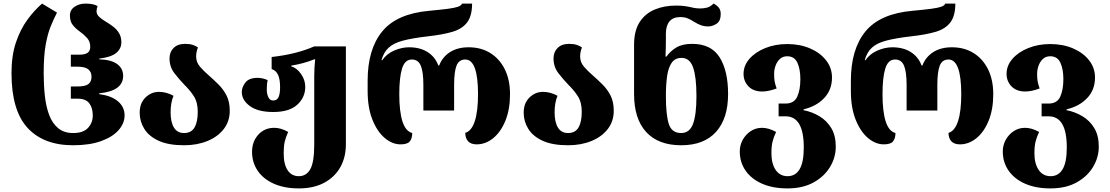

<svg xmlns="http://www.w3.org/2000/svg" viewBox="-20 -794 6172 1068"><path d="M387 14Q222 14 133 -83Q44 -180 44 -387Q44 -485 68.5 -557.5Q93 -630 131.5 -683Q170 -736 214 -774L297 -724Q279 -689 262 -647.5Q245 -606 234 -544.5Q223 -483 223 -387Q223 -321 229.5 -261Q236 -201 253.5 -154.5Q271 -108 303.5 -81Q336 -54 387 -54Q443 -54 469.5 -82.5Q496 -111 496 -152Q496 -194 476.5 -219.5Q457 -245 413 -245H374V-313H410Q454 -313 471.5 -326Q489 -339 489 -368Q489 -393 471.5 -408Q454 -423 412 -423H374V-490H424Q452 -490 467 -500Q482 -510 482 -534Q482 -563 464.5 -582.5Q447 -602 422 -620Q402 -634 385.5 -654Q369 -674 369 -708Q369 -739 395 -756.5Q421 -774 455 -774Q501 -774 523 -760Q517 -746 517 -731Q517 -714 532 -700Q547 -686 571 -672Q591 -660 610 -645.5Q629 -631 642 -610Q655 -589 655 -559Q655 -523 626.5 -499.5Q598 -476 532 -468V-464Q599 -462 632 -437.5Q665 -413 665 -372Q665 -288 532 -275V-270Q599 -262 636 -230.5Q673 -199 673 -152Q673 -108 639.5 -70Q606 -32 542 -9Q478 14 387 14Z M1004 14Q917 14 862.5 -11Q808 -36 782.5 -77.5Q757 -119 757 -167Q757 -220 789 -251.5Q821 -283 865 -283Q886 -283 907 -277Q928 -271 945 -261Q929 -222 929 -170Q929 -115 947.5 -84.5Q966 -54 1004 -54Q1044 -54 1062 -85Q1080 -116 1080 -172Q1080 -226 1057.5 -260Q1035 -294 1007 -321Q977 -352 950 -387Q923 -422 923 -469Q923 -505 946 -527.5Q969 -550 1009 -550Q1034 -550 1051.5 -544.5Q1069 -539 1081 -530Q1071 -505 1071 -480Q1071 -448 1092 -423.5Q1113 -399 1142 -374Q1168 -351 1195 -324.5Q1222 -298 1240 -263Q1258 -228 1258 -178Q1258 -119 1224.5 -76Q1191 -33 1133.5 -9.5Q1076 14 1004 14Z M1642 254Q1562 254 1503.5 228Q1445 202 1413.5 156Q1382 110 1382 50Q1382 -6 1416.5 -44.5Q1451 -83 1506 -83Q1543 -83 1583 -60Q1570 -32 1564 -7Q1558 18 1558 59Q1558 120 1580 153Q1602 186 1642 186Q1684 186 1706 147Q1728 108 1728 8V-372Q1728 -414 1733 -464H1728Q1669 -440 1600 -429V-425Q1631 -416 1654.5 -382.5Q1678 -349 1678 -311Q1678 -252 1633.5 -211.5Q1589 -171 1500 -171Q1415 -171 1370 -204Q1325 -237 1325 -282Q1325 -309 1345 -335Q1365 -361 1414 -361Q1424 -361 1440 -358Q1456 -355 1469 -348Q1466 -337 1465 -323.5Q1464 -310 1464 -296Q1464 -272 1472.5 -253.5Q1481 -235 1500 -235Q1521 -235 1529.5 -254Q1538 -273 1538 -308Q1538 -354 1526.5 -378Q1515 -402 1491 -410V-477Q1628 -492 1728 -536H1904V8Q1904 81 1873 136Q1842 191 1783.5 222.5Q1725 254 1642 254Z M2208 9Q2162 9 2120 -26.5Q2078 -62 2051.5 -128.5Q2025 -195 2025 -288V-345Q2025 -520 2106 -619Q2187 -718 2368 -734Q2433 -740 2471 -745Q2509 -750 2527.5 -756.5Q2546 -763 2550 -774H2606Q2606 -706 2578.5 -669.5Q2551 -633 2496.5 -617Q2442 -601 2361 -592Q2274 -582 2221.5 -568Q2169 -554 2141.5 -528.5Q2114 -503 2102 -459H2106Q2131 -495 2173 -513Q2215 -531 2255 -531Q2317 -531 2359 -504Q2401 -477 2418 -430H2423Q2441 -477 2483 -504Q2525 -531 2587 -531Q2655 -531 2706.5 -499.5Q2758 -468 2787.5 -409.5Q2817 -351 2817 -270Q2817 -186 2791.5 -123Q2766 -60 2723.5 -25.5Q2681 9 2632 9Q2599 9 2583.5 -8.5Q2568 -26 2568 -55Q2603 -65 2621 -120Q2639 -175 2639 -270Q2639 -463 2568 -463Q2533 -463 2519.5 -429Q2506 -395 2506 -320V-179H2335V-320Q2335 -395 2320.5 -429Q2306 -463 2271 -463Q2232 -463 2216.5 -413Q2201 -363 2201 -270Q2201 -174 2218.5 -119Q2236 -64 2273 -54Q2273 -25 2260 -8Q2247 9 2208 9Z M3140 14Q3053 14 2998.5 -11Q2944 -36 2918.5 -77.5Q2893 -119 2893 -167Q2893 -220 2925 -251.5Q2957 -283 3001 -283Q3022 -283 3043 -277Q3064 -271 3081 -261Q3065 -222 3065 -170Q3065 -115 3083.5 -84.5Q3102 -54 3140 -54Q3180 -54 3198 -85Q3216 -116 3216 -172Q3216 -226 3193.5 -260Q3171 -294 3143 -321Q3113 -352 3086 -387Q3059 -422 3059 -469Q3059 -505 3082 -527.5Q3105 -550 3145 -550Q3170 -550 3187.5 -544.5Q3205 -539 3217 -530Q3207 -505 3207 -480Q3207 -448 3228 -423.5Q3249 -399 3278 -374Q3304 -351 3331 -324.5Q3358 -298 3376 -263Q3394 -228 3394 -178Q3394 -119 3360.5 -76Q3327 -33 3269.5 -9.5Q3212 14 3140 14Z M3769 14Q3642 14 3574.5 -59.5Q3507 -133 3507 -271V-545Q3507 -623 3538 -671Q3569 -719 3622 -741Q3675 -763 3740 -763Q3765 -763 3785 -760.5Q3805 -758 3823 -754Q3849 -747 3875 -747Q3894 -747 3912.5 -751.5Q3931 -756 3949 -774Q3966 -766 3977.5 -752.5Q3989 -739 3989 -716Q3989 -677 3966 -662Q3943 -647 3920 -647Q3896 -647 3877 -654.5Q3858 -662 3842 -672Q3824 -684 3806 -691.5Q3788 -699 3764 -699Q3724 -699 3704 -675Q3684 -651 3684 -606V-575Q3684 -559 3683.5 -530.5Q3683 -502 3682 -479H3687Q3708 -509 3741.5 -529.5Q3775 -550 3830 -550Q3936 -550 3983 -475Q4030 -400 4030 -271Q4030 -135 3963 -60.5Q3896 14 3769 14ZM3769 -54Q3816 -54 3835 -105Q3854 -156 3854 -260Q3854 -365 3835.5 -418.5Q3817 -472 3771 -472Q3735 -472 3716 -444.5Q3697 -417 3690.5 -368.5Q3684 -320 3684 -260Q3684 -156 3700 -105Q3716 -54 3769 -54Z M4360 254Q4279 254 4219.5 228Q4160 202 4127.5 155.5Q4095 109 4095 48Q4095 14 4111 -15.5Q4127 -45 4155 -64Q4183 -83 4219 -83Q4256 -83 4297 -60Q4284 -32 4277.5 -7Q4271 18 4271 59Q4271 116 4294.5 151Q4318 186 4361 186Q4405 186 4428 147Q4451 108 4451 26Q4451 -147 4350 -147H4311V-218H4350Q4397 -218 4414.5 -256Q4432 -294 4432 -354Q4432 -409 4415.5 -445Q4399 -481 4359 -481Q4334 -481 4318 -466Q4302 -451 4294 -428.5Q4286 -406 4286 -384Q4286 -357 4289 -340.5Q4292 -324 4300 -302Q4279 -294 4258.5 -289.5Q4238 -285 4220 -285Q4171 -285 4143.5 -313.5Q4116 -342 4116 -383Q4116 -429 4148.5 -466.5Q4181 -504 4236.5 -526.5Q4292 -549 4359 -549Q4430 -549 4486.5 -524.5Q4543 -500 4575.5 -458Q4608 -416 4608 -363Q4608 -294 4564 -248Q4520 -202 4450 -186V-181Q4497 -172 4538 -147.5Q4579 -123 4604 -81.5Q4629 -40 4629 22Q4629 81 4597.5 134Q4566 187 4506 220.5Q4446 254 4360 254Z M4896 9Q4850 9 4808 -26.5Q4766 -62 4739.5 -128.5Q4713 -195 4713 -288V-345Q4713 -520 4794 -619Q4875 -718 5056 -734Q5121 -740 5159 -745Q5197 -750 5215.5 -756.5Q5234 -763 5238 -774H5294Q5294 -706 5266.5 -669.5Q5239 -633 5184.5 -617Q5130 -601 5049 -592Q4962 -582 4909.5 -568Q4857 -554 4829.5 -528.5Q4802 -503 4790 -459H4794Q4819 -495 4861 -513Q4903 -531 4943 -531Q5005 -531 5047 -504Q5089 -477 5106 -430H5111Q5129 -477 5171 -504Q5213 -531 5275 -531Q5343 -531 5394.5 -499.5Q5446 -468 5475.5 -409.5Q5505 -351 5505 -270Q5505 -186 5479.5 -123Q5454 -60 5411.5 -25.5Q5369 9 5320 9Q5287 9 5271.5 -8.5Q5256 -26 5256 -55Q5291 -65 5309 -120Q5327 -175 5327 -270Q5327 -463 5256 -463Q5221 -463 5207.5 -429Q5194 -395 5194 -320V-179H5023V-320Q5023 -395 5008.5 -429Q4994 -463 4959 -463Q4920 -463 4904.5 -413Q4889 -363 4889 -270Q4889 -174 4906.5 -119Q4924 -64 4961 -54Q4961 -25 4948 -8Q4935 9 4896 9Z M5823 254Q5742 254 5682.5 228Q5623 202 5590.5 155.5Q5558 109 5558 48Q5558 14 5574 -15.5Q5590 -45 5618 -64Q5646 -83 5682 -83Q5719 -83 5760 -60Q5747 -32 5740.5 -7Q5734 18 5734 59Q5734 116 5757.5 151Q5781 186 5824 186Q5868 186 5891 147Q5914 108 5914 26Q5914 -147 5813 -147H5774V-218H5813Q5860 -218 5877.5 -256Q5895 -294 5895 -354Q5895 -409 5878.5 -445Q5862 -481 5822 -481Q5797 -481 5781 -466Q5765 -451 5757 -428.5Q5749 -406 5749 -384Q5749 -357 5752 -340.5Q5755 -324 5763 -302Q5742 -294 5721.5 -289.5Q5701 -285 5683 -285Q5634 -285 5606.5 -313.5Q5579 -342 5579 -383Q5579 -429 5611.5 -466.5Q5644 -504 5699.5 -526.5Q5755 -549 5822 -549Q5893 -549 5949.5 -524.5Q6006 -500 6038.5 -458Q6071 -416 6071 -363Q6071 -294 6027 -248Q5983 -202 5913 -186V-181Q5960 -172 6001 -147.5Q6042 -123 6067 -81.5Q6092 -40 6092 22Q6092 81 6060.5 134Q6029 187 5969 220.5Q5909 254 5823 254Z"/></svg>

Font: Noto Serif Georgian ExtraBold
Style: Regular
Weight: 800
Designer: Monotype Design Team, Akaki Razmadze
Foundry: Google LLC
Version: Version 2.003; ttfautohint (v1.8.4.7-5d5b)